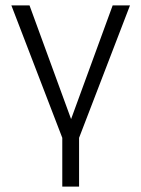

<svg xmlns="http://www.w3.org/2000/svg" viewBox="-20 -509 522 709"><path d="M210 180V0L22 -489H89L251 -46H234L396 -489H460L272 0V180Z"/></svg>

Font: Nunito Sans 10pt SemiCondensed Light
Style: Regular
Weight: 300
Width: 4
Designer: Vernon Adams
Foundry: Vernon Adams
Version: Version 3.101;gftools[0.9.27]